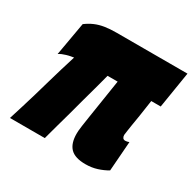

<svg xmlns="http://www.w3.org/2000/svg" viewBox="-128 -682 834 826"><g transform="rotate(30 289.0 -268.5)"><path d="M392 10Q340 10 317 -13.5Q294 -37 294 -85Q294 -91 294.5 -99.5Q295 -108 297.5 -125Q300 -142 304.5 -171.5Q309 -201 316.5 -248.5Q324 -296 335 -367H285Q276 -331 265.5 -294Q255 -257 245 -219.5Q235 -182 225 -145Q215 -108 204.5 -71.5Q194 -35 185 0H12Q23 -35 34 -70.5Q45 -106 56 -143.5Q67 -181 77.5 -218Q88 -255 99 -291.5Q110 -328 121 -363Q105 -361 85.5 -355.5Q66 -350 52 -341L81 -506Q101 -521 122 -530Q143 -539 168 -543Q193 -547 226 -547H578L549 -367H502Q495 -318 490 -286Q485 -254 481.5 -234.5Q478 -215 477 -205Q476 -195 475 -190Q474 -185 474 -183Q474 -174 478 -168.5Q482 -163 490 -163Q499 -163 509 -167L498 -20Q476 -7 449.5 1.5Q423 10 392 10Z"/></g></svg>

Font: Georama ExtraBold
Style: Italic
Weight: 800
Italic angle: -9°
Version: Version 1.001